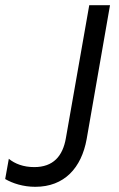

<svg xmlns="http://www.w3.org/2000/svg" viewBox="-21 -720 457 740"><path d="M115 0C227 0 293 -73 313 -184L403 -700H323L233 -188C221 -118 184 -76 111 -76C69 -76 36 -89 13 -108L-1 -30C28 -13 69 0 115 0Z"/></svg>

Font: Fixel Display
Style: Italic
Weight: 400
Italic angle: -10°
Designer: AlfaBravo + MacPaw
Foundry: Kyrylo Tkachov, Marchela Mozhyna, Serhii Makarenko, Maria Weinstein, Zakhar Kryvoshyya
Version: Version 1.210;Glyphs 3.2 (3217)